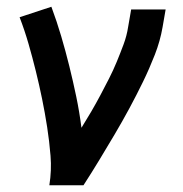

<svg xmlns="http://www.w3.org/2000/svg" viewBox="-20 -548 540 568"><path d="M126 0Q133 -44 129.5 -87Q126 -130 119.5 -172Q113 -214 104.5 -255.5Q96 -297 86 -337.5Q76 -378 64.5 -418Q53 -458 38 -497L132 -528Q148 -485 161 -441Q174 -397 185 -352.5Q196 -308 205.5 -262.5Q215 -217 221 -170Q236 -194 250 -218Q264 -242 277 -266.5Q290 -291 302.5 -315.5Q315 -340 325.5 -365.5Q336 -391 345.5 -416.5Q355 -442 359 -468L368 -520H470L461 -468Q454 -427 438 -386Q422 -345 403 -306Q384 -267 363 -228Q342 -189 319.5 -151Q297 -113 274 -75Q251 -37 227 0Z"/></svg>

Font: Iosevka Curly Semibold
Style: Italic
Weight: 600
Italic angle: -9°
Monospace: yes
Designer: Belleve Invis
Foundry: Belleve Invis
Version: Version 22.1.2; ttfautohint (v1.8.4)